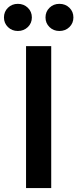

<svg xmlns="http://www.w3.org/2000/svg" viewBox="-73 -964 396 984"><path d="M189.5 -727.5V0H60.5V-727.5ZM231.4 -805.2Q201.2 -805.2 180.7 -825.2Q160.2 -845.2 160.2 -874.5Q160.2 -904.3 180.7 -924.3Q201.2 -944.3 231.4 -944.3Q262.2 -944.3 282.7 -924.3Q303.2 -904.3 303.2 -874.5Q303.2 -845.2 282.7 -825.2Q262.2 -805.2 231.4 -805.2ZM18.6 -805.2Q-11.7 -805.2 -32.2 -825.2Q-52.7 -845.2 -52.7 -874.5Q-52.7 -904.3 -32.2 -924.3Q-11.7 -944.3 18.6 -944.3Q48.8 -944.3 69.6 -924.3Q90.3 -904.3 90.3 -874.5Q90.3 -845.2 69.6 -825.2Q48.8 -805.2 18.6 -805.2Z"/></svg>

Font: Inter Display SemiBold
Style: Regular
Weight: 600
Designer: Rasmus Andersson
Foundry: rsms
Version: Version 4.001;git-9221beed3